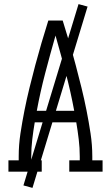

<svg xmlns="http://www.w3.org/2000/svg" viewBox="-20 -835 540 934"><path d="M21 0V-55H71V-74Q71 -130 79.5 -186Q88 -242 99 -297.5Q110 -353 123.5 -408Q137 -463 151.5 -517.5Q166 -572 182 -626.5Q198 -681 215 -735H285Q302 -681 318 -626.5Q334 -572 348.5 -517.5Q363 -463 376.5 -408Q390 -353 401 -297.5Q412 -242 420.5 -186Q429 -130 429 -74V-55H479V0H317V-55H368V-74Q368 -115 363 -157Q358 -199 351 -240H149Q142 -199 137 -157Q132 -115 132 -74V-55H183V0ZM159 -296H341Q324 -388 300 -479.5Q276 -571 250 -662Q224 -571 200 -479.5Q176 -388 159 -296ZM138 79 94 67 362 -815 406 -803Z"/></svg>

Font: Iosevka Curly Slab Light
Style: Regular
Weight: 300
Monospace: yes
Designer: Belleve Invis
Foundry: Belleve Invis
Version: Version 22.1.2; ttfautohint (v1.8.4)